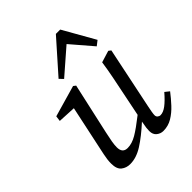

<svg xmlns="http://www.w3.org/2000/svg" viewBox="-210 -867 1003 1003"><g transform="rotate(-45 291.5 -365.0)"><path d="M412 13Q392 13 375.5 0Q359 -13 359 -39Q359 -49 360.5 -62.5Q362 -76 367 -101Q309 -48 261 -17.5Q213 13 167 13Q139 13 118.5 -3Q98 -19 98 -60Q98 -88 105.5 -122.5Q113 -157 119 -186L165 -402L66 -407L70 -437L244 -487L257 -477L194 -194Q187 -163 183 -139.5Q179 -116 179 -99Q179 -56 217 -56Q249 -56 284 -76.5Q319 -97 376 -142L403 -275Q413 -323 422.5 -371Q432 -419 439 -467L504 -487L517 -477L446 -135Q442 -116 439.5 -101Q437 -86 437 -78Q437 -68 444 -62Q451 -56 460 -56Q480 -56 504 -74Q528 -92 559 -128L583 -109Q560 -79 534 -51Q508 -23 478 -5Q448 13 412 13ZM478 -546 375 -666 237 -546 217 -567 373 -743H405L505 -567Z"/></g></svg>

Font: Source Serif Pro
Style: Italic
Weight: 400
Italic angle: -12°
Designer: Frank Grießhammer
Foundry: Adobe Systems Incorporated
Version: Version 3.001;hotconv 1.0.111;makeotfexe 2.5.65597